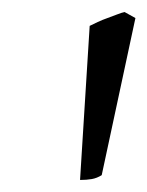

<svg xmlns="http://www.w3.org/2000/svg" viewBox="-20 -718 245 319"><path d="M149 -427Q141 -422 132.5 -420.5Q124 -419 113 -419L129 -675Q135 -678 142.5 -681.5Q150 -685 158.5 -688Q167 -691 174.5 -694Q182 -697 187 -698L205 -688Z"/></svg>

Font: Oxford Ugaritic
Style: Regular
Weight: 400
Designer: Jacob Thomas
Foundry: Bengal Creative Media Limited
Version: Version 1.000